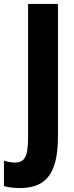

<svg xmlns="http://www.w3.org/2000/svg" viewBox="-78 -734 374 971"><path d="M21 217C145 217 215 157 215 -43V-714H64V-38C64 58 47 88 -3 88C-24 88 -42 84 -58 78V207C-34 214 -7 217 21 217Z"/></svg>

Font: Noto Sans Georgian ExtraCondensed ExtraBold
Style: Regular
Weight: 800
Width: 2
Designer: Monotype Design Team, Akaki Razmadze
Foundry: Google LLC
Version: Version 2.005